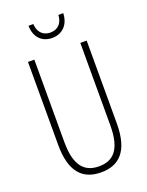

<svg xmlns="http://www.w3.org/2000/svg" viewBox="-167 -986 827 1079"><g transform="rotate(-20 246.5 -447.0)"><path d="M351 -904H322C320 -857 293 -826 247 -826C202 -826 174 -856 172 -904H143C145 -831 188 -794 246 -794C308 -794 349 -837 351 -904ZM422 -218V-714H384V-221C384 -73 329 -26 247 -26C160 -26 109 -79 109 -221V-714H71V-218C71 -60 133 10 247 10C348 10 422 -46 422 -218Z"/></g></svg>

Font: Noto Sans ExtraCondensed ExtraLight
Style: Regular
Weight: 200
Width: 2
Designer: Monotype Design Team
Foundry: Monotype Imaging Inc.
Version: Version 2.013